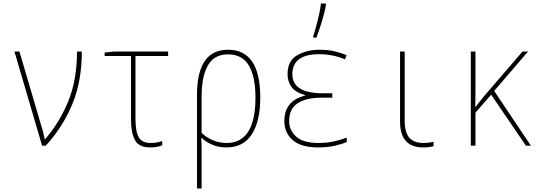

<svg xmlns="http://www.w3.org/2000/svg" viewBox="-20 -817 3040 1077"><path d="M237 0Q332 -104 385.5 -232.5Q439 -361 439 -528H412Q412 -368 362.5 -248Q313 -128 233 -36H231Q227 -56 222 -76Q217 -96 212 -110L89 -528H61L216 0Z M890 -2V-26Q862 -15 826 -15Q776 -15 758 -47.5Q740 -80 740 -150V-503H923V-528H620L567 -522V-503H715V-145Q715 -72 737 -31Q759 10 823 10Q862 10 890 -2Z M1111 -72V-276Q1111 -388 1146 -450Q1181 -512 1259 -512Q1339 -512 1376 -449.5Q1413 -387 1413 -270Q1413 -15 1251 -15Q1209 -15 1171.5 -31.5Q1134 -48 1111 -72ZM1111 240V73Q1111 46 1111 19.5Q1111 -7 1109 -43H1111Q1135 -21 1170 -5.5Q1205 10 1250 10Q1345 10 1392.5 -63.5Q1440 -137 1440 -270Q1440 -538 1259 -538Q1085 -538 1085 -284V240Z M1755 -606Q1769 -643 1785 -694.5Q1801 -746 1808 -789V-797H1780Q1776 -757 1762 -702Q1748 -647 1737 -614V-606ZM1925 -20V-45Q1888 -31 1849.5 -23Q1811 -15 1766 -15Q1681 -15 1641.5 -50.5Q1602 -86 1602 -138Q1602 -207 1650 -238Q1698 -269 1784 -269H1844V-294H1790Q1620 -294 1620 -401Q1620 -513 1771 -513Q1811 -513 1848.5 -505Q1886 -497 1915 -484L1924 -508Q1888 -522 1853.5 -530Q1819 -538 1770 -538Q1701 -538 1647 -507Q1593 -476 1593 -401Q1593 -361 1614 -330.5Q1635 -300 1692 -283V-281Q1575 -252 1575 -138Q1575 -72 1622 -31Q1669 10 1766 10Q1816 10 1857.5 0.5Q1899 -9 1925 -20Z M2412 3V-22Q2384 -15 2356 -15Q2303 -15 2276.5 -44Q2250 -73 2250 -143V-528H2224V-136Q2224 10 2354 10Q2388 10 2412 3Z M2647 0V-185L2735 -286L2930 0H2958L2752 -307L2942 -528H2911L2695 -277Q2683 -263 2672 -248.5Q2661 -234 2648 -217H2646Q2647 -258 2647 -295Q2647 -332 2647 -373V-528H2621V0Z"/></svg>

Font: Noto Sans Mono UI Condensed Thin
Style: Regular
Weight: 250
Width: 3
Designer: Monotype Design team
Foundry: Monotype Imaging Inc.
Version: 1.000